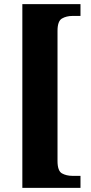

<svg xmlns="http://www.w3.org/2000/svg" viewBox="-20 -780 442 928"><path d="M88 128V-760H369V-703H331Q301 -703 279.5 -690.5Q258 -678 258 -631V-2Q258 46 279.5 58Q301 70 331 70H369V128Z"/></svg>

Font: Noto Serif Hebrew Condensed Black
Style: Regular
Weight: 900
Width: 3
Designer: Monotype Design Team
Foundry: Monotype Imaging Inc.
Version: Version 2.004; ttfautohint (v1.8.4.7-5d5b)